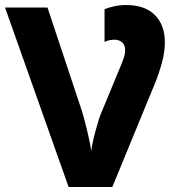

<svg xmlns="http://www.w3.org/2000/svg" viewBox="-20 -744 702 764"><path d="M636 -575Q636 -544 628 -509Q620 -474 601 -423L427 0H253L0 -714H169L307 -299Q314 -277 326.5 -225.5Q339 -174 343 -143Q347 -175 360.5 -224.5Q374 -274 383 -295L448 -452Q466 -494 472 -512Q478 -530 478 -544Q478 -565 466 -575.5Q454 -586 436 -586Q413 -586 396 -577V-707Q411 -714 434.5 -719Q458 -724 482 -724Q556 -724 596 -684.5Q636 -645 636 -575Z"/></svg>

Font: Noto Sans UI ExtraBold
Style: Regular
Weight: 800
Designer: Monotype Design Team
Foundry: Monotype Imaging Inc.
Version: Version 1.001